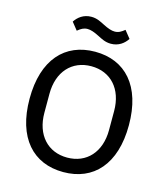

<svg xmlns="http://www.w3.org/2000/svg" viewBox="-130 -1001 969 1113"><g transform="rotate(15 354.0 -444.0)"><path d="M428 -778C475 -778 507 -804 526 -833L490 -878C469 -861 454 -852 431 -852C413 -852 391 -859 360 -875C338 -886 314 -900 280 -900C233 -900 201 -874 182 -845L218 -800C239 -817 254 -826 277 -826C295 -826 317 -819 348 -803C370 -792 394 -778 428 -778ZM354 12C535 12 652 -114 652 -349C652 -584 535 -710 354 -710C173 -710 56 -584 56 -349C56 -114 173 12 354 12ZM354 -75C238 -75 160 -159 160 -292V-406C160 -539 238 -623 354 -623C470 -623 548 -539 548 -406V-292C548 -159 470 -75 354 -75Z"/></g></svg>

Font: IBM Plex Arabic Text
Style: Regular
Weight: 450
Designer: Mike Abbink, Paul van der Laan, Pieter van Rosmalen, Wael Morcos, Khajak Apelian
Foundry: Bold Monday
Version: Version 1.0